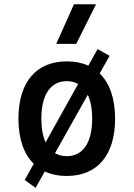

<svg xmlns="http://www.w3.org/2000/svg" viewBox="-20 -815 626 900"><path d="M147 65.4 189.9 -11.2C219.7 2.4 253.9 9.8 293 9.8C436.5 9.8 519.5 -87.9 519.5 -258.8C519.5 -353 494.1 -425.3 447.3 -470.7L493.7 -553.2L437.5 -585L394 -507.3C364.7 -520.5 331.1 -527.3 293 -527.3C149.4 -527.3 66.4 -429.7 66.4 -258.8C66.4 -164.6 91.3 -92.8 138.2 -47.4L95.7 28.8ZM293 -83C272 -83 253.9 -87.9 237.8 -97.2L391.6 -370.6C404.8 -342.3 412.1 -304.7 412.1 -258.8C412.1 -146.5 369.1 -83 293 -83ZM193.8 -147.9C180.7 -176.3 173.8 -213.4 173.8 -258.8C173.8 -371.1 216.8 -434.6 293 -434.6C313 -434.6 331.1 -430.2 346.2 -421.4ZM243.7 -609.4H337.4L430.2 -794.9H326.7Z"/></svg>

Font: CaskaydiaCove Nerd Font
Style: Regular
Weight: 400
Designer: Aaron Bell
Foundry: Saja Typeworks
Version: Version 2111.1;Nerd Fonts 2.3.3